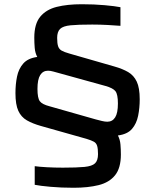

<svg xmlns="http://www.w3.org/2000/svg" viewBox="-20 -716 734 907"><path d="M328 171Q269 171 219 166.5Q169 162 144 157V69Q165 72 201.5 74Q238 76 277 76Q343 76 379 72.5Q415 69 429 55.5Q443 42 443 12Q443 -13 439 -26.5Q435 -40 423.5 -46.5Q412 -53 389 -60L173 -121Q134 -132 107 -147.5Q80 -163 66.5 -192.5Q53 -222 53 -276Q53 -318 60.5 -354.5Q68 -391 90 -416Q112 -441 156 -447Q146 -466 144 -489.5Q142 -513 142 -538Q142 -603 170 -637Q198 -671 248 -683.5Q298 -696 366 -696Q425 -696 474.5 -691.5Q524 -687 549 -682V-594Q526 -596 488.5 -598Q451 -600 416 -600Q349 -600 313.5 -596.5Q278 -593 264 -579.5Q250 -566 250 -537Q250 -511 254.5 -497.5Q259 -484 271 -477Q283 -470 308 -463L520 -402Q559 -391 585.5 -375.5Q612 -360 626 -330.5Q640 -301 640 -247Q640 -206 632.5 -169Q625 -132 603.5 -107Q582 -82 537 -76Q547 -57 549 -34Q551 -11 551 14Q551 78 523.5 112Q496 146 446 158.5Q396 171 328 171ZM157 -296Q157 -253 168 -238Q179 -223 214 -214L432 -152Q447 -148 461.5 -144.5Q476 -141 487 -141Q511 -141 524 -161.5Q537 -182 537 -227Q537 -270 525.5 -285Q514 -300 478 -310L261 -370Q246 -374 232 -378Q218 -382 207 -382Q183 -382 170 -361.5Q157 -341 157 -296Z"/></svg>

Font: Saira Medium
Style: Regular
Weight: 500
Designer: Hector Gatti with collaboration of the Omnibus-Type team
Foundry: Omnibus-Type
Version: Version 1.100; ttfautohint (v1.8.3)